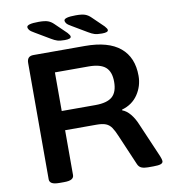

<svg xmlns="http://www.w3.org/2000/svg" viewBox="-93 -951 919 1033"><g transform="rotate(-10 366.0 -434.5)"><path d="M148 2Q119 2 106.5 -5.5Q94 -13 94 -27V-663Q94 -700 129 -700H411Q538 -700 602.5 -646.5Q667 -593 667 -492Q667 -436 636 -390Q605 -344 548 -328V-324Q571 -316 591 -292Q611 -268 625 -234L706 -46Q714 -26 714 -18Q714 -7 701.5 -2.5Q689 2 661 2H631Q611 2 597 -3.5Q583 -9 576 -25L504 -193Q492 -222 480 -239.5Q468 -257 449.5 -264.5Q431 -272 399 -272H227V-27Q227 -13 214.5 -5.5Q202 2 173 2ZM227 -377H411Q475 -377 503.5 -402Q532 -427 532 -483Q532 -538 503.5 -563Q475 -588 411 -588H227ZM310 -750Q284 -750 269.5 -754.5Q255 -759 237 -770L156 -818Q136 -829 129.5 -837.5Q123 -846 123 -853Q123 -871 188 -871Q221 -871 238 -865Q255 -859 270 -844L331 -785Q338 -777 341 -772Q344 -767 344 -763Q344 -750 310 -750ZM513 -750Q487 -750 472.5 -754.5Q458 -759 440 -770L359 -818Q339 -829 332.5 -837.5Q326 -846 326 -853Q326 -871 391 -871Q424 -871 441 -865Q458 -859 473 -844L534 -785Q541 -777 544 -772Q547 -767 547 -763Q547 -750 513 -750Z"/></g></svg>

Font: Asap Expanded SemiBold
Style: Regular
Weight: 600
Width: 7
Designer: Pablo Cosgaya
Foundry: Omnibus-Type
Version: Version 3.001; ttfautohint (v1.8.4.7-5d5b)